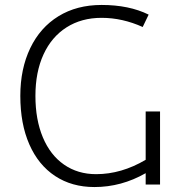

<svg xmlns="http://www.w3.org/2000/svg" viewBox="-20 -745 739 775"><path d="M62 -358Q62 -467 102 -550.5Q142 -634 216 -679.5Q290 -725 390 -725Q501 -725 580 -686L556 -636Q474 -673 390 -673Q309 -673 248.5 -634.5Q188 -596 155.5 -525Q123 -454 123 -358Q123 -262 153 -190.5Q183 -119 238.5 -80.5Q294 -42 368 -42Q470 -42 568 -100V-295H626V0H568V-46Q470 10 361 10Q270 10 202.5 -34.5Q135 -79 98.5 -162Q62 -245 62 -358Z"/></svg>

Font: Noto Sans Georgian Light
Style: Regular
Weight: 300
Designer: Monotype Design team
Foundry: Monotype Imaging Inc.
Version: Version 1.000